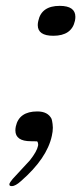

<svg xmlns="http://www.w3.org/2000/svg" viewBox="-20 -482 278 658"><path d="M162.6 -359.4Q109.4 -359.4 109.4 -396Q109.4 -402.8 111.3 -410.6Q122.1 -461.9 184.6 -461.9Q238.3 -461.9 238.3 -424.3Q238.3 -418 236.8 -410.6Q225.6 -359.4 162.6 -359.4ZM160.2 -57.1Q161.1 -50.8 161.1 -44.4Q161.1 -31.2 157.7 -16.6Q141.1 61 51.8 138.7Q42 147.5 34.7 151.4Q27.3 155.8 20 155.8Q12.2 155.8 12.2 150.4V148.4Q13.7 143.1 23.4 131.3Q52.7 99.1 82.5 67.4Q106.4 37.1 110.4 17.6Q110.8 15.1 110.8 12.7Q110.8 6.8 107.4 2.4L85.9 2Q32.7 2 32.7 -35.2Q32.7 -41.5 34.2 -48.8Q45.4 -100.1 107.9 -100.1Q144 -100.1 156.7 -74.7Q158.7 -68.8 160.2 -57.1Z"/></svg>

Font: inglobal
Style: Italic
Weight: 400
Italic angle: -12°
Designer: Andrey Kochetov, Denis Davydov, Evgeny Yurtaev
Foundry: inglobal
Version: Version 1.00 September 25, 2014, initial release